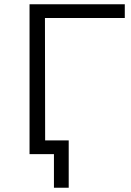

<svg xmlns="http://www.w3.org/2000/svg" viewBox="-20 -720 612 897"><path d="M118 0V-700H563V-636H190L191 0ZM232 157V0H118V-64H301V157Z"/></svg>

Font: Montserrat
Style: Regular
Weight: 400
Designer: Julieta Ulanovsky
Foundry: Julieta Ulanovsky
Version: Version 9.000; ttfautohint (v1.8.4.7-5d5b)